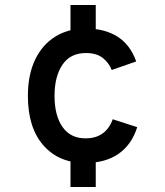

<svg xmlns="http://www.w3.org/2000/svg" viewBox="-20 -732 656 764"><path d="M318.5 -83.5Q214 -83.5 152.5 -153.8Q91 -224 91 -350.5Q91 -434 119.5 -494Q148 -554 199.8 -586.2Q251.5 -618.5 322 -618.5Q396.5 -618.5 447.5 -586.2Q498.5 -554 522 -487.5L424.5 -453.5Q413 -483 388.2 -502Q363.5 -521 322 -521Q260 -521 228.5 -474.5Q197 -428 197 -350.5Q197 -272 228.8 -226.8Q260.5 -181.5 320 -181.5Q362 -181.5 389 -201.5Q416 -221.5 428.5 -257.5L526 -226Q504.5 -157 452 -120.2Q399.5 -83.5 318.5 -83.5ZM260.5 12V-98H361V12ZM260.5 -602V-712H361V-602Z"/></svg>

Font: Overpass Mono Light SemiBold
Style: Regular
Weight: 600
Monospace: yes
Version: Version 4.000